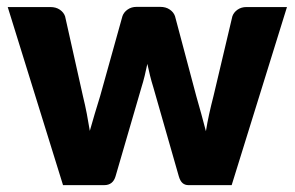

<svg xmlns="http://www.w3.org/2000/svg" viewBox="-20 -539 858 559"><path d="M2.5 -518.5H126.5Q143 -518.5 154.2 -510.8Q165.5 -503 169.5 -491.5L221.5 -259Q228 -232.5 232.8 -207.5Q237.5 -182.5 241.5 -158Q248.5 -182.5 255.8 -207.5Q263 -232.5 271.5 -259L336.5 -492Q340.5 -503.5 351.5 -511.2Q362.5 -519 377.5 -519H446.5Q463 -519 474.2 -511.2Q485.5 -503.5 489.5 -492L551.5 -259Q559 -232.5 566 -207.5Q573 -182.5 579.5 -157Q583.5 -182 589 -207Q594.5 -232 601.5 -259L656.5 -491.5Q660.5 -503 671.5 -510.8Q682.5 -518.5 697.5 -518.5H815.5L654.5 0H528.5Q518.5 0 511.5 -6Q504.5 -12 500.5 -26L426.5 -284.5Q421 -302 416.8 -319Q412.5 -336 409 -353Q405.5 -335.5 401.2 -318.2Q397 -301 391.5 -283.5L316.5 -26Q309 0 283.5 0H163.5Z"/></svg>

Font: Lato Black
Style: Regular
Weight: 900
Designer: Lukasz Dziedzic
Foundry: tyPoland Lukasz Dziedzic
Version: Version 2.007; 2014-02-27